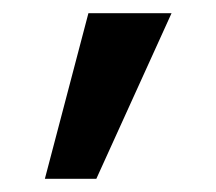

<svg xmlns="http://www.w3.org/2000/svg" viewBox="-20 -143 327 291"><path d="M48 128H126L240 -123H114Z"/></svg>

Font: Perun Medium
Style: Regular
Weight: 500
Foundry: Copyright (c) Stefan Peev, Context Ltd, 2016
Version: Version 1.089